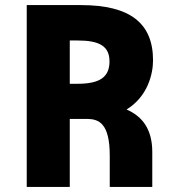

<svg xmlns="http://www.w3.org/2000/svg" viewBox="-20 -734 698 754"><path d="M477 -304C559 -354 581 -442 581 -497C581 -643 491 -714 298 -714H85V0H254V-267H324C368 -266 411 -250 411 -123V0H578V-137C578 -229 537 -278 477 -304ZM254 -575H285C370 -575 410 -553 410 -493C410 -432 373 -405 285 -405H254Z"/></svg>

Font: Kathrein 85 Heavy
Style: Regular
Weight: 900
Designer: Lazydogs Typefoundry, based on Open Sans by Ascender Corporation
Foundry: Lazydogs Typefoundry
Version: Version 1.003;PS 001.003;hotconv 1.0.88;makeotf.lib2.5.64775